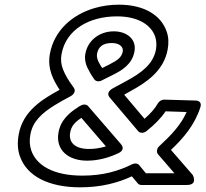

<svg xmlns="http://www.w3.org/2000/svg" viewBox="-20 -766 879 821"><path d="M480 -696C574 -696 628 -657 644 -608C649 -591 650 -574 647 -555C636 -491 582 -453 521 -420L462 -388C459 -386 430 -371 450 -348L571 -205C579 -195 596 -197 606 -205C641 -233 668 -260 688 -290L778 -287C753 -231 712 -188 661 -141C650 -131 648 -115 656 -106L726 -25H604L575 -60C568 -68 556 -69 546 -64C485 -34 420 -15 332 -15C208 -15 136 -59 114 -122C107 -143 105 -165 110 -191C120 -248 161 -283 212 -315C233 -328 256 -341 281 -354C287 -357 310 -372 294 -393C274 -420 259 -445 250 -468C241 -490 239 -511 243 -534C262 -640 362 -696 480 -696ZM235 -382C164 -343 78 -293 60 -191C54 -158 55 -126 65 -98C95 -12 189 35 323 35C410 35 481 17 544 -12L569 18C572 22 578 25 585 25H779C828 25 804 -18 804 -18L711 -125C764 -175 813 -232 837 -308C844 -329 828 -336 818 -336L682 -340C672 -340 661 -334 655 -324C642 -301 625 -282 598 -258L511 -361L539 -377C602 -411 681 -462 697 -555C702 -581 701 -607 693 -630C670 -700 597 -746 489 -746C452 -746 416 -741 383 -731C291 -704 211 -637 193 -534C182 -470 209 -422 235 -382ZM352 -79C397 -79 441 -90 484 -110C484 -110 520 -123 497 -150L357 -312C350 -320 338 -321 328 -316L315 -309C314 -309 314 -307 313 -307C278 -285 239 -253 230 -199C217 -123 274 -79 352 -79ZM361 -129C299 -129 273 -158 280 -199C285 -228 301 -244 328 -262L433 -140C409 -133 386 -129 361 -129ZM467 -632C405 -632 355 -593 345 -536C341 -516 345 -496 353 -478C361 -462 370 -445 383 -427C389 -418 402 -416 413 -421L463 -446C497 -463 545 -489 555 -546C565 -601 519 -632 467 -632ZM458 -582C494 -582 508 -563 505 -546C500 -520 482 -508 447 -490L417 -475C407 -491 391 -513 395 -536C400 -564 418 -582 458 -582Z"/></svg>

Font: Asimov
Style: XWidOuIt
Weight: 500
Designer: Google
Version: Version 2.000980; 2014